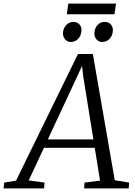

<svg xmlns="http://www.w3.org/2000/svg" viewBox="-80 -1050 754 1070"><path d="M-60 0 -56.5 -32.5 9.5 -43.5 354.5 -749H437.5L559.5 -45.5L639.5 -32.5L637.5 0H389L391 -32.5L477.5 -43.5L448 -226.5H165L80 -44.5L168.5 -32.5L165.5 0ZM186.5 -273H440.5L383.5 -626.5L377.5 -683L353.5 -631ZM314.5 -816Q296.5 -816 283.5 -830Q270.5 -844 271 -865.5Q272 -892 288.5 -910Q305 -928 328 -928Q350 -928 362.2 -914.5Q374.5 -901 374 -881.5Q373.5 -853 356.5 -834.5Q339.5 -816 314.5 -816ZM489 -816Q471 -816 458.2 -830Q445.5 -844 446 -865.5Q447 -892 463 -910Q479 -928 502.5 -928Q524.5 -928 537 -914.5Q549.5 -901 549 -881.5Q548.5 -853 531.5 -834.5Q514.5 -816 489 -816ZM300.5 -1030H566.5L558 -970.5H292.5Z"/></svg>

Font: Merriweather 36pt Light
Style: Italic
Weight: 300
Italic angle: -7.8°
Version: Version 2.101